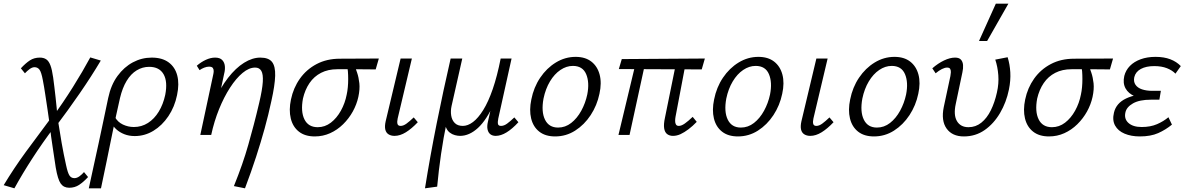

<svg xmlns="http://www.w3.org/2000/svg" viewBox="-75 -731 6422 1040"><path d="M300 286Q270 286 254 263.5Q238 241 227 177Q220 127 210.5 67.5Q201 8 195 -50Q189 -95 182.5 -137.5Q176 -180 170 -220.5Q164 -261 157 -297Q149 -340 139 -353.5Q129 -367 112 -367Q99 -367 85 -356.5Q71 -346 60 -334L38 -361Q64 -389 87 -404Q110 -419 141 -419Q161 -419 175 -410Q189 -401 198 -377.5Q207 -354 213 -311Q216 -287 219.5 -260Q223 -233 226 -204Q229 -175 232 -146.5Q235 -118 237 -91Q248 -19 259 43.5Q270 106 283 164Q292 206 301.5 220Q311 234 328 234Q342 234 356 223.5Q370 213 380 201L402 228Q377 255 353.5 270.5Q330 286 300 286ZM3 289 -55 272Q-1 182 65.5 91Q132 0 202 -93L218 -41Q156 41 101.5 125Q47 209 3 289ZM225 -43 209 -96Q267 -175 320 -259.5Q373 -344 414 -420L471 -403Q420 -317 356.5 -225Q293 -133 225 -43Z M406 289Q420 225 433 165Q446 105 459 46Q472 -13 484.5 -74Q497 -135 511 -200Q526 -271 561.5 -319.5Q597 -368 645 -393.5Q693 -419 747 -419Q803 -419 838 -393.5Q873 -368 885 -322.5Q897 -277 884 -216Q871 -152 837 -101.5Q803 -51 756 -22.5Q709 6 655 6Q624 6 598.5 -4Q573 -14 554.5 -31Q536 -48 527 -70L547 -98Q562 -70 590.5 -56.5Q619 -43 650 -43Q692 -43 726.5 -65Q761 -87 785 -126.5Q809 -166 820 -217Q834 -289 811 -329Q788 -369 733 -369Q697 -369 665.5 -350Q634 -331 611 -293Q588 -255 575 -200Q563 -147 554.5 -108Q546 -69 538.5 -33Q531 3 522.5 45Q514 87 502 145.5Q490 204 472 289Z M1192 277Q1217 215 1236 160.5Q1255 106 1270 53Q1285 0 1299.5 -55Q1314 -110 1329 -174Q1346 -246 1348.5 -287.5Q1351 -329 1340.5 -347Q1330 -365 1307 -365Q1274 -365 1239 -336Q1204 -307 1171 -256Q1138 -205 1111.5 -139.5Q1085 -74 1069 0H1024Q1048 -99 1083 -177Q1118 -255 1160 -309Q1202 -363 1247 -391Q1292 -419 1335 -419Q1380 -419 1398.5 -395.5Q1417 -372 1415.5 -320.5Q1414 -269 1395 -184Q1379 -109 1358.5 -35Q1338 39 1312 119Q1286 199 1252 289ZM1010 0 1080 -327Q1082 -335 1082.5 -345Q1083 -355 1078 -362.5Q1073 -370 1057 -370Q1045 -370 1031 -364.5Q1017 -359 1006 -351L991 -375Q1014 -395 1040 -407Q1066 -419 1090 -419Q1116 -419 1128.5 -406Q1141 -393 1143 -373Q1145 -353 1139 -331L1069 0Z M1630 8Q1577 8 1544 -18Q1511 -44 1500 -89.5Q1489 -135 1501 -192Q1514 -255 1549.5 -305Q1585 -355 1640 -384Q1695 -413 1766 -413L1977 -414L1960 -355Q1899 -356 1846 -356Q1793 -356 1752 -356Q1702 -356 1664 -336.5Q1626 -317 1601.5 -281Q1577 -245 1566 -197Q1553 -127 1574 -84.5Q1595 -42 1646 -42Q1685 -42 1717 -66.5Q1749 -91 1771.5 -131.5Q1794 -172 1803 -219Q1807 -237 1809 -258.5Q1811 -280 1811 -302.5Q1811 -325 1809.5 -344Q1808 -363 1804 -374L1843 -384Q1851 -362 1859.5 -337Q1868 -312 1871.5 -280Q1875 -248 1866 -206Q1857 -165 1836 -127Q1815 -89 1783.5 -58Q1752 -27 1713 -9.5Q1674 8 1630 8Z M2062 5Q2043 5 2029.5 -3.5Q2016 -12 2012 -29.5Q2008 -47 2014 -74L2095 -414H2156L2079 -89Q2075 -71 2078 -60Q2081 -49 2095 -49Q2110 -49 2127 -61.5Q2144 -74 2166 -95L2188 -69Q2155 -34 2123.5 -14.5Q2092 5 2062 5Z M2227 289Q2255 114 2290.5 -63Q2326 -240 2366 -414H2429L2371 -157Q2365 -130 2369 -105Q2373 -80 2388.5 -64.5Q2404 -49 2432 -49Q2459 -49 2487 -70Q2515 -91 2542.5 -135Q2570 -179 2594 -248.5Q2618 -318 2637 -414H2674Q2644 -267 2602.5 -174Q2561 -81 2514 -38Q2467 5 2417 5Q2404 5 2389 1Q2374 -3 2361 -13Q2348 -23 2341 -40.5Q2334 -58 2337 -84L2345 -71Q2327 14 2314 103.5Q2301 193 2293 280ZM2610 5Q2593 5 2581.5 -3.5Q2570 -12 2566 -29.5Q2562 -47 2568 -72L2645 -414H2696L2624 -89Q2620 -69 2622.5 -59Q2625 -49 2639 -49Q2655 -49 2672 -61.5Q2689 -74 2711 -95L2733 -69Q2700 -33 2669 -14Q2638 5 2610 5Z M2932 8Q2879 8 2846 -18Q2813 -44 2802 -89.5Q2791 -135 2803 -192Q2816 -258 2851 -310Q2886 -362 2936 -392.5Q2986 -423 3043 -423Q3095 -423 3128 -397.5Q3161 -372 3173 -327Q3185 -282 3172 -223Q3159 -160 3124.5 -107.5Q3090 -55 3040.5 -23.5Q2991 8 2932 8ZM2948 -40Q2987 -40 3019 -65Q3051 -90 3073.5 -131Q3096 -172 3106 -219Q3119 -285 3100 -329.5Q3081 -374 3028 -374Q2993 -374 2960.5 -352Q2928 -330 2904 -290Q2880 -250 2869 -197Q2856 -126 2877 -83Q2898 -40 2948 -40Z M3570 5Q3552 5 3539 -4.5Q3526 -14 3522.5 -36Q3519 -58 3527 -94L3591 -409H3643L3584 -98Q3582 -87 3582 -75.5Q3582 -64 3586.5 -56.5Q3591 -49 3602 -49Q3616 -49 3634.5 -62Q3653 -75 3677 -98L3699 -71Q3677 -48 3654.5 -31Q3632 -14 3611.5 -4.5Q3591 5 3570 5ZM3275 0 3373 -409H3424L3335 0ZM3726 -355 3277 -357 3293 -411 3743 -414Z M3922 8Q3869 8 3836 -18Q3803 -44 3792 -89.5Q3781 -135 3793 -192Q3806 -258 3841 -310Q3876 -362 3926 -392.5Q3976 -423 4033 -423Q4085 -423 4118 -397.5Q4151 -372 4163 -327Q4175 -282 4162 -223Q4149 -160 4114.5 -107.5Q4080 -55 4030.5 -23.5Q3981 8 3922 8ZM3938 -40Q3977 -40 4009 -65Q4041 -90 4063.5 -131Q4086 -172 4096 -219Q4109 -285 4090 -329.5Q4071 -374 4018 -374Q3983 -374 3950.5 -352Q3918 -330 3894 -290Q3870 -250 3859 -197Q3846 -126 3867 -83Q3888 -40 3938 -40Z M4314 5Q4295 5 4281.5 -3.5Q4268 -12 4264 -29.5Q4260 -47 4266 -74L4347 -414H4408L4331 -89Q4327 -71 4330 -60Q4333 -49 4347 -49Q4362 -49 4379 -61.5Q4396 -74 4418 -95L4440 -69Q4407 -34 4375.5 -14.5Q4344 5 4314 5Z M4659 8Q4606 8 4573 -18Q4540 -44 4529 -89.5Q4518 -135 4530 -192Q4543 -258 4578 -310Q4613 -362 4663 -392.5Q4713 -423 4770 -423Q4822 -423 4855 -397.5Q4888 -372 4900 -327Q4912 -282 4899 -223Q4886 -160 4851.5 -107.5Q4817 -55 4767.5 -23.5Q4718 8 4659 8ZM4675 -40Q4714 -40 4746 -65Q4778 -90 4800.5 -131Q4823 -172 4833 -219Q4846 -285 4827 -329.5Q4808 -374 4755 -374Q4720 -374 4687.5 -352Q4655 -330 4631 -290Q4607 -250 4596 -197Q4583 -126 4604 -83Q4625 -40 4675 -40Z M5146 8Q5083 8 5052.5 -34.5Q5022 -77 5037 -151L5073 -319Q5075 -329 5075.5 -339.5Q5076 -350 5072 -357.5Q5068 -365 5055 -365Q5043 -365 5027 -357Q5011 -349 4993 -334L4975 -361Q5006 -388 5038.5 -403.5Q5071 -419 5098 -419Q5120 -419 5130 -408Q5140 -397 5141.5 -379Q5143 -361 5138 -339L5102 -168Q5089 -108 5108.5 -75Q5128 -42 5171 -42Q5210 -42 5240.5 -66.5Q5271 -91 5292 -133.5Q5313 -176 5325 -230Q5336 -278 5332.5 -324Q5329 -370 5316 -408L5383 -421Q5395 -383 5397.5 -339Q5400 -295 5390 -246Q5376 -177 5342 -119Q5308 -61 5258.5 -26.5Q5209 8 5146 8ZM5228 -509 5319 -711H5387L5272 -509Z M5607 8Q5554 8 5521 -18Q5488 -44 5477 -89.5Q5466 -135 5478 -192Q5491 -255 5526.5 -305Q5562 -355 5617 -384Q5672 -413 5743 -413L5954 -414L5937 -355Q5876 -356 5823 -356Q5770 -356 5729 -356Q5679 -356 5641 -336.5Q5603 -317 5578.5 -281Q5554 -245 5543 -197Q5530 -127 5551 -84.5Q5572 -42 5623 -42Q5662 -42 5694 -66.5Q5726 -91 5748.5 -131.5Q5771 -172 5780 -219Q5784 -237 5786 -258.5Q5788 -280 5788 -302.5Q5788 -325 5786.5 -344Q5785 -363 5781 -374L5820 -384Q5828 -362 5836.5 -337Q5845 -312 5848.5 -280Q5852 -248 5843 -206Q5834 -165 5813 -127Q5792 -89 5760.5 -58Q5729 -27 5690 -9.5Q5651 8 5607 8Z M6099 8Q6052 8 6016.5 -7Q5981 -22 5965 -51Q5949 -80 5959 -121Q5971 -172 6024.5 -197.5Q6078 -223 6159 -223L6156 -194Q6109 -194 6073 -209Q6037 -224 6021.5 -252.5Q6006 -281 6015 -320Q6023 -351 6045.5 -374Q6068 -397 6103.5 -410Q6139 -423 6184 -423Q6230 -423 6264 -410Q6298 -397 6321 -373L6292 -332Q6275 -350 6246 -361.5Q6217 -373 6177 -373Q6133 -373 6104.5 -357.5Q6076 -342 6069 -313Q6064 -289 6075.5 -272Q6087 -255 6111 -247Q6135 -239 6167 -239H6213L6205 -191H6159Q6097 -191 6062 -171Q6027 -151 6021 -122Q6013 -87 6037.5 -65Q6062 -43 6109 -43Q6157 -43 6192.5 -58.5Q6228 -74 6254 -96L6273 -56Q6239 -28 6198.5 -10Q6158 8 6099 8Z"/></svg>

Font: Ysabeau Office
Style: Italic
Weight: 400
Italic angle: -12°
Designer: Christian Thalmann (Catharsis Fonts)
Version: Version 2.001;gftools[0.9.30]; featfreeze: tnum,lnum,ss02